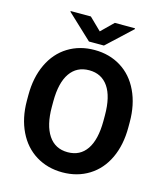

<svg xmlns="http://www.w3.org/2000/svg" viewBox="-131 -1000 952 1108"><g transform="rotate(15 345.0 -446.0)"><path d="M42 0ZM647.5 -339.4Q647.5 -234.4 610.4 -155.3Q573.2 -76.2 504.2 -33.2Q435.1 9.8 345.7 9.8Q257.3 9.8 188 -32.7Q118.7 -75.2 80.6 -154.1Q42.5 -232.9 42 -335.4V-370.6Q42 -475.6 79.8 -555.4Q117.7 -635.3 186.8 -678Q255.9 -720.7 344.7 -720.7Q433.6 -720.7 502.7 -678Q571.8 -635.3 609.6 -555.4Q647.5 -475.6 647.5 -371.1ZM499 -371.6Q499 -483.4 459 -541.5Q418.9 -599.6 344.7 -599.6Q271 -599.6 231 -542.2Q190.9 -484.9 190.4 -374V-339.4Q190.4 -230.5 230.5 -170.4Q270.5 -110.4 345.7 -110.4Q419.4 -110.4 459 -168.2Q498.5 -226.1 499 -336.9ZM344.7 -832 416 -901.9H536.6V-896.5L389.2 -759.3H299.8L152.3 -897.5V-901.9H272.9Z"/></g></svg>

Font: Roboto
Style: Bold
Weight: 700
Designer: Google
Version: Version 2.134; 2016; ttfautohint (v1.6)